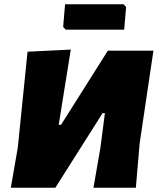

<svg xmlns="http://www.w3.org/2000/svg" viewBox="-20 -886 757 906"><path d="M563 -866 575 -853 566 -746H290L278 -759L287 -866ZM31 0 64 -190 110 -642 314 -652 257 -297H268L489 -647H704L639 -210L621 0H421L454 -190L475 -352H464L241 0Z"/></svg>

Font: Alegreya Sans SC Black
Style: Italic
Weight: 900
Italic angle: -7°
Designer: Juan Pablo del Peral
Foundry: Huerta Tipografica
Version: Version 2.007